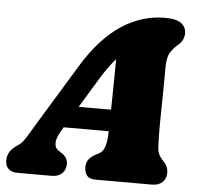

<svg xmlns="http://www.w3.org/2000/svg" viewBox="-74 -771 849 824"><g transform="rotate(5 351.0 -359.0)"><path d="M205.5 -202Q182.5 -164 182.5 -142.5Q182.5 -121 197.5 -111L212.5 -101Q227.5 -91 233.2 -79.8Q239 -68.5 239 -57Q239 -30.5 222.5 -15.2Q206 0 179 0H31Q5 0 -8.2 -13Q-21.5 -26 -21.5 -48Q-21.5 -68.5 -12.2 -85.2Q-3 -102 28 -122Q42.5 -132 59.8 -160.8Q77 -189.5 96 -221L254.5 -481Q328 -601.5 416.2 -659.8Q504.5 -718 603.5 -718Q655 -718 675.2 -701.2Q695.5 -684.5 695.5 -660Q695.5 -629 670.5 -608Q650 -591 637.2 -570Q624.5 -549 624.5 -507Q624.5 -472 624 -428.5Q623.5 -385 622.8 -341.5Q622 -298 621.8 -262.8Q621.5 -227.5 622 -209Q623 -182.5 623.5 -164.8Q624 -147 629.8 -133.5Q635.5 -120 650.5 -104.5Q671.5 -83.5 671.5 -55Q671.5 -31 655.2 -15.5Q639 0 610 0H369Q340 0 329.5 -14.5Q319 -29 319 -49Q319 -71 330.5 -85Q342 -99 365 -110L371 -113Q390 -122.5 397.5 -147Q405 -171.5 405.5 -208Q405.5 -210 405.5 -212H211.5ZM342.5 -428 268 -305H407.5Q408.5 -355 409.2 -411.5Q410 -468 410.5 -523Q396 -507 379.2 -484Q362.5 -461 342.5 -428Z"/></g></svg>

Font: Fraunces 9pt SuperSoft Black
Style: Italic
Weight: 900
Italic angle: -16°
Version: Version 1.000;[0bf87f6ff]